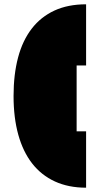

<svg xmlns="http://www.w3.org/2000/svg" viewBox="-20 -772 440 892"><path d="M380 100Q298 100 235 71Q172 42 129.5 -12.5Q87 -67 65 -146Q43 -225 43 -326Q43 -426 64 -505Q85 -584 127.5 -639Q170 -694 233 -723Q296 -752 380 -752V-468H336V-162H380V100Z"/></svg>

Font: ChangwonDangamAsac Bold
Style: Regular
Weight: 700
Designer: Choi Chi-young, Lee Youngbeen, Kim Jungjin, Yoon Jihee, Han Dohee
Foundry: YoonDesign Inc.
Version: Version 1.010;Build 20210623